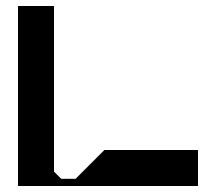

<svg xmlns="http://www.w3.org/2000/svg" viewBox="-20 -620 720 640"><path d="M328 -120 232 -24H184L160 -48V-600H40V0H160H208H252H328H640V-120Z"/></svg>

Font: KUBO
Style: Regular
Weight: 400
Version: Version 001.000